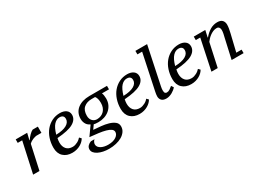

<svg xmlns="http://www.w3.org/2000/svg" viewBox="-42 -1555 3450 2569"><g transform="rotate(-30 1683.0 -270.0)"><path d="M341 -429H423V-525H343C325.7 -517 307.3 -503.2 288 -483.5C268.7 -463.8 252.3 -443.7 239 -423H234L258 -525H81V-471H150L47 0H145L227 -373C237 -383 247.3 -391.3 258 -398C268.7 -404.7 279 -410 289 -414C299 -418 308.5 -421.2 317.5 -423.5C326.5 -425.8 334.3 -427.7 341 -429Z M853 -96 827 -123C821 -115.7 813.2 -108 803.5 -100C793.8 -92 783 -84.8 771 -78.5C759 -72.2 746.5 -67 733.5 -63C720.5 -59 707.3 -57 694 -57C652 -57 620.2 -69.5 598.5 -94.5C576.8 -119.5 566 -153 566 -195C566 -205.7 566.7 -216.3 568 -227C569.3 -237.7 571.3 -249 574 -261C689.3 -269 772.3 -287.7 823 -317C873.7 -346.3 899 -385 899 -433C899 -449.7 895.7 -464.3 889 -477C882.3 -489.7 873 -500.3 861 -509C849 -517.7 835 -524.2 819 -528.5C803 -532.8 786 -535 768 -535C722 -535 680.2 -525.5 642.5 -506.5C604.8 -487.5 572.7 -462 546 -430C519.3 -398 498.7 -360 484 -316C469.3 -272 462 -225 462 -175C462 -116.3 479.2 -70.8 513.5 -38.5C547.8 -6.2 593.7 10 651 10C675.7 10 698.7 7 720 1C741.3 -5 760.7 -13 778 -23C795.3 -33 810.3 -44.3 823 -57C835.7 -69.7 845.7 -82.7 853 -96ZM735 -488C748.3 -488 759.2 -486.3 767.5 -483C775.8 -479.7 782.5 -475.2 787.5 -469.5C792.5 -463.8 796 -457.5 798 -450.5C800 -443.5 801 -436.3 801 -429C801 -393 782.2 -364.3 744.5 -343C706.8 -321.7 652.7 -310 582 -308C600.7 -372.7 623 -418.8 649 -446.5C675 -474.2 703.7 -488 735 -488Z M1286 55C1286 67.7 1282.3 80 1275 92C1267.7 104 1257 114.8 1243 124.5C1229 134.2 1211.7 141.8 1191 147.5C1170.3 153.2 1146.3 156 1119 156C1100.3 156 1081.8 154.2 1063.5 150.5C1045.2 146.8 1028.7 141.2 1014 133.5C999.3 125.8 987.3 116.2 978 104.5C968.7 92.8 964 79 964 63C964 52.3 966.8 41.2 972.5 29.5C978.2 17.8 985.7 8 995 0H940C921.3 6 904.7 16.3 890 31C875.3 45.7 868 64 868 86C868 104.7 874.2 121.5 886.5 136.5C898.8 151.5 915.8 164.5 937.5 175.5C959.2 186.5 984.2 195 1012.5 201C1040.8 207 1071 210 1103 210C1140.3 210 1176.3 206 1211 198C1245.7 190 1276.2 178.3 1302.5 163C1328.8 147.7 1350 128.7 1366 106C1382 83.3 1390 57.3 1390 28C1390 -2 1378.7 -26 1356 -44C1333.3 -62 1304.8 -76 1270.5 -86C1236.2 -96 1198.7 -103 1158 -107C1117.3 -111 1079 -114.3 1043 -117L1087 -179C1091.7 -176.3 1101 -174.3 1115 -173C1129 -171.7 1143 -171 1157 -171C1189 -171 1219.8 -175.8 1249.5 -185.5C1279.2 -195.2 1305.3 -209.5 1328 -228.5C1350.7 -247.5 1368.8 -270.8 1382.5 -298.5C1396.2 -326.2 1403 -358.3 1403 -395C1403 -411 1401.7 -427.3 1399 -444C1396.3 -460.7 1392.7 -473 1388 -481H1497V-535H1225C1187 -535 1152.5 -530.3 1121.5 -521C1090.5 -511.7 1063.7 -498.2 1041 -480.5C1018.3 -462.8 1000.8 -441.2 988.5 -415.5C976.2 -389.8 970 -360.7 970 -328C970 -309.3 972.3 -292.8 977 -278.5C981.7 -264.2 987.7 -251.7 995 -241C1002.3 -230.3 1010.8 -221.5 1020.5 -214.5C1030.2 -207.5 1039.7 -201.7 1049 -197L950 -58C998 -53.3 1042.5 -48.3 1083.5 -43C1124.5 -37.7 1160 -30.8 1190 -22.5C1220 -14.2 1243.5 -3.8 1260.5 8.5C1277.5 20.8 1286 36.3 1286 55ZM1230 -485H1284C1293.3 -474.3 1300.5 -460.2 1305.5 -442.5C1310.5 -424.8 1313 -403.3 1313 -378C1313 -353.3 1309.3 -331 1302 -311C1294.7 -291 1284.3 -273.8 1271 -259.5C1257.7 -245.2 1241.5 -234 1222.5 -226C1203.5 -218 1182.7 -214 1160 -214C1148 -214 1136.2 -216.2 1124.5 -220.5C1112.8 -224.8 1102.5 -231.5 1093.5 -240.5C1084.5 -249.5 1077.2 -260.7 1071.5 -274C1065.8 -287.3 1063 -303 1063 -321C1063 -377.7 1078.5 -419.2 1109.5 -445.5C1140.5 -471.8 1180.7 -485 1230 -485Z M1892 -96 1866 -123C1860 -115.7 1852.2 -108 1842.5 -100C1832.8 -92 1822 -84.8 1810 -78.5C1798 -72.2 1785.5 -67 1772.5 -63C1759.5 -59 1746.3 -57 1733 -57C1691 -57 1659.2 -69.5 1637.5 -94.5C1615.8 -119.5 1605 -153 1605 -195C1605 -205.7 1605.7 -216.3 1607 -227C1608.3 -237.7 1610.3 -249 1613 -261C1728.3 -269 1811.3 -287.7 1862 -317C1912.7 -346.3 1938 -385 1938 -433C1938 -449.7 1934.7 -464.3 1928 -477C1921.3 -489.7 1912 -500.3 1900 -509C1888 -517.7 1874 -524.2 1858 -528.5C1842 -532.8 1825 -535 1807 -535C1761 -535 1719.2 -525.5 1681.5 -506.5C1643.8 -487.5 1611.7 -462 1585 -430C1558.3 -398 1537.7 -360 1523 -316C1508.3 -272 1501 -225 1501 -175C1501 -116.3 1518.2 -70.8 1552.5 -38.5C1586.8 -6.2 1632.7 10 1690 10C1714.7 10 1737.7 7 1759 1C1780.3 -5 1799.7 -13 1817 -23C1834.3 -33 1849.3 -44.3 1862 -57C1874.7 -69.7 1884.7 -82.7 1892 -96ZM1774 -488C1787.3 -488 1798.2 -486.3 1806.5 -483C1814.8 -479.7 1821.5 -475.2 1826.5 -469.5C1831.5 -463.8 1835 -457.5 1837 -450.5C1839 -443.5 1840 -436.3 1840 -429C1840 -393 1821.2 -364.3 1783.5 -343C1745.8 -321.7 1691.7 -310 1621 -308C1639.7 -372.7 1662 -418.8 1688 -446.5C1714 -474.2 1742.7 -488 1774 -488Z M2133 -696 2017 -145C2014.3 -132.3 2012.2 -120.2 2010.5 -108.5C2008.8 -96.8 2008 -85.7 2008 -75C2008 -50.3 2015.7 -30 2031 -14C2046.3 2 2070.3 10 2103 10C2119 10 2135 7.5 2151 2.5C2167 -2.5 2182 -9 2196 -17C2210 -25 2222.7 -33.7 2234 -43C2245.3 -52.3 2254.7 -61.7 2262 -71L2239 -106C2225.7 -94.7 2211.3 -83.7 2196 -73C2180.7 -62.3 2164.3 -57 2147 -57C2137 -57 2128.7 -60.5 2122 -67.5C2115.3 -74.5 2112 -87.3 2112 -106C2112 -114.7 2112.3 -123.7 2113 -133C2113.7 -142.3 2115.7 -154.3 2119 -169L2241 -750H2060V-696Z M2690 -96 2664 -123C2658 -115.7 2650.2 -108 2640.5 -100C2630.8 -92 2620 -84.8 2608 -78.5C2596 -72.2 2583.5 -67 2570.5 -63C2557.5 -59 2544.3 -57 2531 -57C2489 -57 2457.2 -69.5 2435.5 -94.5C2413.8 -119.5 2403 -153 2403 -195C2403 -205.7 2403.7 -216.3 2405 -227C2406.3 -237.7 2408.3 -249 2411 -261C2526.3 -269 2609.3 -287.7 2660 -317C2710.7 -346.3 2736 -385 2736 -433C2736 -449.7 2732.7 -464.3 2726 -477C2719.3 -489.7 2710 -500.3 2698 -509C2686 -517.7 2672 -524.2 2656 -528.5C2640 -532.8 2623 -535 2605 -535C2559 -535 2517.2 -525.5 2479.5 -506.5C2441.8 -487.5 2409.7 -462 2383 -430C2356.3 -398 2335.7 -360 2321 -316C2306.3 -272 2299 -225 2299 -175C2299 -116.3 2316.2 -70.8 2350.5 -38.5C2384.8 -6.2 2430.7 10 2488 10C2512.7 10 2535.7 7 2557 1C2578.3 -5 2597.7 -13 2615 -23C2632.3 -33 2647.3 -44.3 2660 -57C2672.7 -69.7 2682.7 -82.7 2690 -96ZM2572 -488C2585.3 -488 2596.2 -486.3 2604.5 -483C2612.8 -479.7 2619.5 -475.2 2624.5 -469.5C2629.5 -463.8 2633 -457.5 2635 -450.5C2637 -443.5 2638 -436.3 2638 -429C2638 -393 2619.2 -364.3 2581.5 -343C2543.8 -321.7 2489.7 -310 2419 -308C2437.7 -372.7 2460 -418.8 2486 -446.5C2512 -474.2 2540.7 -488 2572 -488Z M3181 -299 3114 0H3212H3299V-54H3217L3280 -317C3285.3 -337 3289.8 -358.7 3293.5 -382C3297.2 -405.3 3299 -424.7 3299 -440C3299 -468 3291.2 -490.8 3275.5 -508.5C3259.8 -526.2 3234 -535 3198 -535C3158 -535 3120.7 -524.5 3086 -503.5C3051.3 -482.5 3020 -455 2992 -421H2987L3010 -525H2832V-471H2901L2802 0H2899L2977 -360C2983.7 -369.3 2992.8 -380.3 3004.5 -393C3016.2 -405.7 3029.7 -417.8 3045 -429.5C3060.3 -441.2 3077.2 -451 3095.5 -459C3113.8 -467 3133 -471 3153 -471C3169 -471 3181 -465.5 3189 -454.5C3197 -443.5 3201 -430.3 3201 -415C3201 -397 3199 -378.5 3195 -359.5C3191 -340.5 3186.3 -320.3 3181 -299Z"/></g></svg>

Font: PT Serif Caption
Style: Italic
Weight: 400
Italic angle: -12°
Designer: A.Korolkova, O.Umpeleva, V.Yefimov
Foundry: ParaType Ltd
Version: Version 1.000W OFL